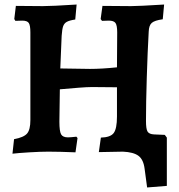

<svg xmlns="http://www.w3.org/2000/svg" viewBox="-20 -669 789 847"><path d="M716 -62V151L629 158L618 76Q613 35 591 18.5Q569 2 522 0L416 2L425 -62Q467 -63 481.5 -82Q496 -101 496 -155V-284L386 -285Q365 -285 326.5 -282Q288 -279 244 -275L242 -132Q242 -90 249.5 -76.5Q257 -63 280 -63Q290 -63 317 -66L322 -60L313 3Q241 0 193 0Q159 0 109.5 3Q60 6 35 9L42 -55Q85 -63 99.5 -80Q114 -97 114 -139V-526Q114 -557 107 -567.5Q100 -578 78 -578L48 -577L43 -585L50 -643L169 -642Q208 -642 318 -649L312 -583Q286 -579 274.5 -572.5Q263 -566 258.5 -553Q254 -540 252 -511L246 -367L377 -365Q429 -365 496 -372L497 -526Q497 -557 489.5 -567.5Q482 -578 460 -578L430 -577L424 -585L432 -643L558 -642Q590 -642 704 -649L698 -584Q662 -579 649.5 -568Q637 -557 636 -529Q631 -441 627.5 -327Q624 -213 624 -136V-135Q624 -100 631 -88.5Q638 -77 660 -76L707 -74Z"/></svg>

Font: Alegreya
Style: Bold
Weight: 700
Designer: Juan Pablo del Peral
Foundry: Huerta Tipografica
Version: Version 2.008; ttfautohint (v1.8)